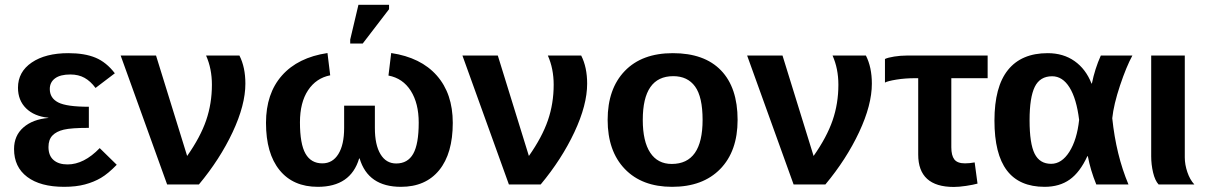

<svg xmlns="http://www.w3.org/2000/svg" viewBox="-20 -756 4950 787"><path d="M256.8 -82Q324.2 -82 388.7 -148.9L458.5 -80.6Q422.9 -43.9 393.8 -26.9Q364.7 -9.8 328.1 0Q291.5 9.8 242.7 9.8Q145.5 9.8 91.6 -30.8Q37.6 -71.3 37.6 -145Q37.6 -200.2 75.9 -233.6Q114.3 -267.1 178.2 -272.5V-273.4Q120.1 -279.3 86.9 -312Q53.7 -344.7 53.7 -396.5Q53.7 -461.4 110.1 -499.8Q166.5 -538.1 260.3 -538.1Q327.1 -538.1 371.6 -519.5Q416 -501 450.7 -455.6L371.6 -395.5Q351.1 -423.3 326.4 -437Q301.8 -450.7 268.1 -450.7Q227.1 -450.7 205.6 -434.8Q184.1 -418.9 184.1 -391.1Q184.1 -354 218.5 -336.2Q252.9 -318.4 344.2 -318.4V-231.9Q272 -231.9 241.5 -224.6Q210.9 -217.3 194.8 -200.4Q178.7 -183.6 178.7 -153.3Q178.7 -118.2 199.5 -100.1Q220.2 -82 256.8 -82Z M985.8 -413.1Q985.8 -325.7 933.6 -214.4Q881.3 -103 795.4 0H665L474.6 -528.3H619.6L747.1 -116.7Q801.3 -193.8 825 -262.7Q848.6 -331.5 848.6 -408.7Q848.6 -474.6 824.7 -528.3H961.4Q985.8 -480.5 985.8 -413.1Z M1516.6 -231.4Q1516.6 -162.1 1539.6 -124Q1562.5 -85.9 1604 -85.9Q1651.4 -85.9 1673.8 -125.7Q1696.3 -165.5 1696.3 -253.4Q1696.3 -332.5 1663.8 -383.8Q1631.3 -435.1 1572.3 -446.3L1583.5 -538.6Q1705.1 -520.5 1770.5 -446.3Q1835.9 -372.1 1835.9 -252.4Q1835.9 -127 1780.3 -58.6Q1724.6 9.8 1623.5 9.8Q1488.8 9.8 1454.1 -106.4H1452.1Q1417.5 9.8 1282.7 9.8Q1181.6 9.8 1126 -58.6Q1070.3 -127 1070.3 -252.4Q1070.3 -372.6 1135.7 -446.5Q1201.2 -520.5 1322.3 -538.6L1333.5 -447.3Q1275.9 -436 1242.7 -386Q1209.5 -335.9 1209.5 -254.4Q1209.5 -166 1232.2 -126.2Q1254.9 -86.4 1301.3 -86.4Q1343.3 -86.4 1366.9 -124.5Q1390.6 -162.6 1390.6 -231.4V-322.8H1516.6ZM1415.5 -577.6V-593.8L1449.2 -736.3H1574.7V-718.3L1466.8 -577.6Z M2386.7 -413.1Q2386.7 -325.7 2334.5 -214.4Q2282.2 -103 2196.3 0H2065.9L1875.5 -528.3H2020.5L2147.9 -116.7Q2202.1 -193.8 2225.8 -262.7Q2249.5 -331.5 2249.5 -408.7Q2249.5 -474.6 2225.6 -528.3H2362.3Q2386.7 -480.5 2386.7 -413.1Z M3003.4 -264.6Q3003.4 -136.2 2932.1 -63.2Q2860.8 9.8 2734.9 9.8Q2611.3 9.8 2541 -63.5Q2470.7 -136.7 2470.7 -264.6Q2470.7 -392.1 2541 -465.1Q2611.3 -538.1 2737.8 -538.1Q2867.2 -538.1 2935.3 -467.5Q3003.4 -397 3003.4 -264.6ZM2859.9 -264.6Q2859.9 -358.9 2829.1 -401.4Q2798.3 -443.8 2739.7 -443.8Q2614.7 -443.8 2614.7 -264.6Q2614.7 -176.3 2645.3 -130.1Q2675.8 -84 2733.4 -84Q2859.9 -84 2859.9 -264.6Z M3553.7 -413.1Q3553.7 -325.7 3501.5 -214.4Q3449.2 -103 3363.3 0H3232.9L3042.5 -528.3H3187.5L3314.9 -116.7Q3369.1 -193.8 3392.8 -262.7Q3416.5 -331.5 3416.5 -408.7Q3416.5 -474.6 3392.6 -528.3H3529.3Q3553.7 -480.5 3553.7 -413.1Z M3730.5 -435.5Q3690.4 -435.5 3654.3 -429.7Q3618.2 -423.8 3607.4 -417.5V-514.2Q3619.1 -520 3645.3 -524.2Q3671.4 -528.3 3696.8 -528.3H4028.3V-435.5H3879.4V-152.3Q3879.4 -118.7 3891.8 -102.5Q3904.3 -86.4 3935.5 -86.4Q3954.1 -86.4 3975.1 -90.3L3986.8 -3.4Q3969.2 1.5 3940.2 5.9Q3911.1 10.3 3889.6 10.3Q3743.7 10.3 3743.7 -122.6V-435.5Z M4437 -115.7Q4406.7 -49.8 4364.7 -20Q4322.8 9.8 4261.7 9.8Q4158.2 9.8 4107.2 -57.4Q4056.2 -124.5 4056.2 -261.7Q4056.2 -400.4 4111.6 -469.2Q4167 -538.1 4274.4 -538.1Q4338.4 -538.1 4384.5 -505.6Q4430.7 -473.1 4454.1 -413.6H4455.6Q4467.8 -474.1 4492.2 -528.3H4621.6Q4597.2 -483.9 4571 -405.8Q4544.9 -327.6 4539.1 -271.5Q4554.7 -120.6 4605.5 0H4473.6Q4449.7 -58.6 4439 -115.7ZM4200.2 -263.2Q4200.2 -167.5 4220.9 -126Q4241.7 -84.5 4288.6 -84.5Q4332 -84.5 4363.3 -133.8Q4394.5 -183.1 4403.3 -264.6Q4392.6 -351.6 4364 -397.5Q4335.4 -443.4 4292.5 -443.4Q4242.7 -443.4 4221.4 -399.9Q4200.2 -356.4 4200.2 -263.2Z M4729 0Q4714.4 -15.6 4706.5 -48.6Q4698.7 -81.5 4698.7 -115.2V-528.3H4836.4V-110.8Q4836.4 -81.5 4846.9 -50.5Q4857.4 -19.5 4875.5 0Z"/></svg>

Font: Arial
Style: Bold
Weight: 700
Designer: Steve Matteson
Foundry: Ascender Corporation
Version: Version 2.00.3